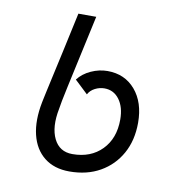

<svg xmlns="http://www.w3.org/2000/svg" viewBox="-73 -688 747 773"><g transform="rotate(10 300.0 -302.0)"><path d="M260 14Q198 14 157.5 -18Q117 -50 103 -107.5Q89 -165 104 -241Q105 -246 107 -255.5Q109 -265 113.5 -286Q118 -307 127 -347.5Q136 -388 150.5 -454Q165 -520 186 -618H259Q234 -503 218.5 -432Q203 -361 194.5 -321.5Q186 -282 182 -261.5Q178 -241 176 -227Q161 -151 184 -104Q207 -57 260 -57Q335 -57 380.5 -103.5Q426 -150 426 -227Q426 -278 403 -309Q380 -340 342 -340Q322 -340 303.5 -330.5Q285 -321 276 -304L222 -355Q242 -381 275 -396Q308 -411 342 -411Q413 -411 456 -360.5Q499 -310 499 -227Q499 -155 469 -101Q439 -47 385.5 -16.5Q332 14 260 14Z"/></g></svg>

Font: Victor Mono
Style: Italic
Weight: 400
Italic angle: -12°
Monospace: yes
Designer: Rune Bjørnerås
Version: Version 1.561;gftools[0.9.30]